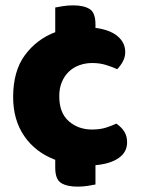

<svg xmlns="http://www.w3.org/2000/svg" viewBox="-20 -602 532 716"><path d="M324 -367Q299 -367 276.5 -359Q254 -351 237.5 -335.5Q221 -320 211 -297Q201 -274 201 -243Q201 -181 236.5 -150Q272 -119 323 -119Q353 -119 375 -126Q397 -133 414 -141Q434 -127 444 -110.5Q454 -94 454 -71Q454 -35 423 -13Q392 9 336 14V86Q327 88 308 91Q289 94 269 94Q230 94 208 80.5Q186 67 186 23V-6Q112 -34 70.5 -94.5Q29 -155 29 -240Q29 -337 73 -396.5Q117 -456 186 -482V-574Q195 -576 214 -579Q233 -582 253 -582Q292 -582 314 -568.5Q336 -555 336 -511V-498Q390 -491 418.5 -467Q447 -443 447 -408Q447 -389 438 -372.5Q429 -356 417 -344Q400 -352 376 -359.5Q352 -367 324 -367Z"/></svg>

Font: Baloo Paaji
Style: Regular
Weight: 400
Designer: Shuchita Grover and Ek Type
Foundry: Ek Type
Version: Version 1.443;PS 1.000;hotconv 16.6.51;makeotf.lib2.5.65220;